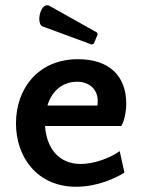

<svg xmlns="http://www.w3.org/2000/svg" viewBox="-20 -701 545 733"><path d="M278 -475C125 -475 41 -362 41 -230C41 -101 122 12 271 12C351 12 420 -20 455 -42L437 -124C398 -96 337 -75 288 -75C201 -75 157 -140 152 -220H443C454 -235 462 -276 462 -305C462 -413 395 -475 278 -475ZM338 -534 353 -570 350 -577 170 -678C166 -680 163 -681 160 -681C142 -681 130 -652 130 -629C130 -615 134 -603 143 -600L330 -531ZM275 -389C316 -389 353 -364 353 -316C353 -310 353 -304 352 -298H161C177 -351 216 -389 275 -389Z"/></svg>

Font: Quattrocento Sans
Style: Bold
Weight: 700
Designer: Pablo Impallari
Foundry: Pablo Impallari, Igino Marini, Brenda Gallo
Version: Version 2.000